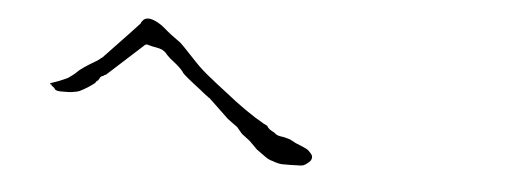

<svg xmlns="http://www.w3.org/2000/svg" viewBox="-36 -611 1572 567"><g transform="rotate(5 750.0 -328.0)"><path d="M813.5 -130.9Q801.8 -131.8 786.1 -137.7Q774.4 -140.6 764.6 -147.5Q741.2 -164.1 736.3 -168Q731.4 -172.9 712.9 -191.4L688.5 -210Q673.8 -227.5 672.9 -228.5Q672.9 -228.5 671.9 -228.5H672.9L643.6 -250L583 -307.6H582Q568.4 -317.4 555.7 -328.1Q505.9 -366.2 499 -375V-376Q489.3 -388.7 470.7 -403.3Q456.1 -414.1 448.2 -422.9Q441.4 -432.6 430.7 -437.5Q423.8 -440.4 412.1 -442.4Q408.2 -442.4 386.7 -448.2Q381.8 -449.2 376 -442.4L278.3 -353.5Q275.4 -351.6 274.4 -349.6L269.5 -347.7Q266.6 -345.7 265.6 -344.7Q262.7 -343.8 259.8 -342.8V-341.8Q256.8 -340.8 253.9 -334Q252 -330.1 250 -329.1Q247.1 -328.1 246.1 -325.2L245.1 -324.2Q244.1 -323.2 243.2 -321.3Q221.7 -304.7 199.2 -293.9Q195.3 -292 177.7 -289.1Q174.8 -288.1 151.4 -288.1Q131.8 -287.1 127 -293Q125 -296.9 122.1 -298.8Q120.1 -299.8 119.1 -300.8V-301.8H118.2L116.2 -302.7V-303.7L115.2 -306.6L113.3 -305.7L112.3 -306.6L111.3 -309.6Q113.3 -310.5 120.1 -312.5Q131.8 -316.4 136.7 -318.4Q160.2 -328.1 163.1 -330.1Q182.6 -343.8 186.5 -348.6Q199.2 -362.3 245.1 -388.7Q249 -391.6 254.9 -396.5L253.9 -395.5Q254.9 -395.5 254.9 -396.5Q259.8 -399.4 263.7 -404.3Q361.3 -506.8 362.3 -508.8Q363.3 -512.7 365.2 -514.6Q379.9 -538.1 423.8 -508.8V-509.8Q423.8 -508.8 423.8 -508.8Q428.7 -504.9 433.6 -501Q452.1 -484.4 484.4 -461.9Q487.3 -460 533.2 -411.1Q555.7 -386.7 588.9 -361.3Q591.8 -358.4 629.9 -329.1Q698.2 -274.4 749 -246.1Q756.8 -242.2 758.8 -241.2Q760.7 -241.2 764.6 -234.4Q767.6 -230.5 776.4 -225.6Q783.2 -222.7 786.1 -219.7Q791 -214.8 800.8 -212.9Q808.6 -211.9 813.5 -210.9Q831.1 -207 836.9 -203.1Q847.7 -196.3 864.3 -190.4Q883.8 -182.6 888.7 -177.7Q898.4 -168 899.4 -165Q902.3 -159.2 899.4 -152.3Q898.4 -147.5 887.7 -139.6Q878.9 -131.8 868.2 -131.8L836.9 -130.9Q817.4 -130.9 814.5 -130.9Z"/></g></svg>

Font: ToneOZ-Zhuyin-Tsuipita-TC
Style: Regular
Weight: 400
Designer: ÂÆ£ÂøóÂáåJeffrey Xuan(jeffreyx@gmail.com, ToneOZ.com) ÈòøÂù§(cjkFonts)
Foundry: ToneOZ
Version: Version 0.240710